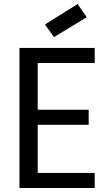

<svg xmlns="http://www.w3.org/2000/svg" viewBox="-20 -937 553 957"><path d="M452 -698H77V0H452V-75H168V-315H422V-390H168V-623H452ZM412 -851 249 -752 204 -815 367 -917Z"/></svg>

Font: Poppins
Style: Regular
Weight: 400
Designer: Ninad Kale (Devanagari), Jonny Pinhorn (Latin)
Foundry: Indian Type Foundry
Version: Version 3.002 2017